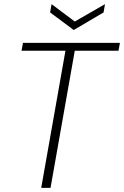

<svg xmlns="http://www.w3.org/2000/svg" viewBox="-20 -907 599 927"><path d="M179 0 296 -662H84L91 -700H559L552 -662H341L224 0ZM487 -887 480 -847 336 -762 222 -847 229 -887 341 -803Z"/></svg>

Font: DM Sans 36pt ExtraLight
Style: Italic
Weight: 250
Italic angle: -10°
Designer: Colophon Foundry, Jonny Pinhorn
Foundry: Colophon Foundry
Version: Version 4.004;gftools[0.9.30]